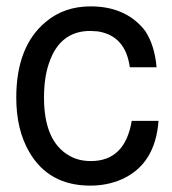

<svg xmlns="http://www.w3.org/2000/svg" viewBox="-20 -559 540 602"><path d="M387 -348Q374 -445 290 -460Q286 -461 279.5 -461Q273 -461 263 -462Q168 -462 134 -362Q118 -317 118 -253Q118 -116 197 -71Q226 -54 265 -54Q372 -54 393 -180H477Q467 -44 362 3Q317 23 263 23Q133 23 72 -82Q31 -152 31 -253Q31 -413 123 -490Q181 -539 264 -539Q369 -539 428 -471L436 -461Q465 -416 471 -348Z"/></svg>

Font: Ekushey Amar Bangla
Style: Regular
Weight: 400
Designer: Al Mamun Sumon
Foundry: Al Mamun Sumon
Version: Version 1.0